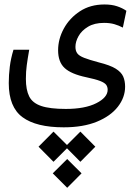

<svg xmlns="http://www.w3.org/2000/svg" viewBox="-20 -412 626 876"><path d="M270.5 168.9Q145.5 168.9 82.8 122.8Q20 76.7 20 -32.7Q20 -70.3 24.7 -107.7Q29.3 -145 41.5 -185.1H113.3Q106 -143.6 102.1 -114.5Q98.1 -85.4 98.1 -52.2Q98.1 -2 113.3 28.1Q128.4 58.1 168 71.5Q207.5 85 280.3 85Q367.7 85 419.4 58.8Q471.2 32.7 471.2 -2.4Q471.2 -16.1 464.1 -25.4Q457 -34.7 436.3 -42.7Q415.5 -50.8 373.5 -59.6Q304.2 -74.2 274.7 -101.8Q245.1 -129.4 245.1 -182.6Q245.1 -233.9 271.2 -281.7Q297.4 -329.6 344.7 -360.6Q392.1 -391.6 456.5 -391.6Q489.7 -391.6 513.9 -383.5Q538.1 -375.5 556.6 -362.8L540.5 -286.1Q522 -295.9 501.5 -301.8Q481 -307.6 454.6 -307.6Q410.6 -307.6 381.6 -290Q352.5 -272.5 338.4 -247.3Q324.2 -222.2 324.2 -198.2Q324.2 -180.2 332.5 -168.7Q340.8 -157.2 363.8 -148.2Q386.7 -139.2 430.7 -127.4Q481.9 -114.7 507.6 -98.9Q533.2 -83 542 -63Q550.8 -43 550.8 -16.6Q550.8 32.7 517.6 75.2Q484.4 117.7 421.9 143.3Q359.4 168.9 270.5 168.9ZM346.7 188.5 415 257.3 346.7 326.2 285.6 264.6 224.1 326.2 155.8 257.3 224.1 188.5 285.6 249.5ZM286.6 313.5 352.1 378.9 286.6 444.8 220.7 378.9Z"/></svg>

Font: Cascadia Code PL SemiLight
Style: Regular
Weight: 350
Monospace: yes
Designer: Aaron Bell
Foundry: Saja Typeworks
Version: Version 2404.023; ttfautohint (v1.8.4)